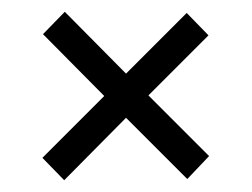

<svg xmlns="http://www.w3.org/2000/svg" viewBox="-20 -437 428 326"><path d="M52 -169 157 -274 53 -379 90 -417 194 -312 297 -415 334 -377 232 -275 335 -172 298 -133 194 -237 89 -131Z"/></svg>

Font: Zilla Slab Regular
Style: Regular
Weight: 400
Designer: Typotheque.com
Foundry: Typotheque type foundry
Version: Version 1.0; 2017